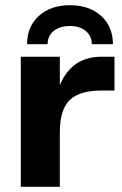

<svg xmlns="http://www.w3.org/2000/svg" viewBox="-20 -718 470 738"><path d="M60 -500H210V-391Q256 -500 370 -500H420V-370H370Q285 -370 247.5 -333Q210 -296 210 -210V0H60ZM249 -618Q210 -618 186.5 -599Q163 -580 163 -548H84Q84 -616 129.5 -657Q175 -698 249 -698Q323 -698 368.5 -657Q414 -616 414 -548H333Q333 -579 310 -598.5Q287 -618 249 -618Z"/></svg>

Font: Goli Bold
Style: Regular
Weight: 700
Designer: jaikishan Patel
Foundry: MagicType
Version: Version 1.000